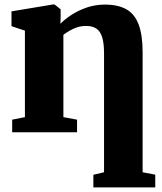

<svg xmlns="http://www.w3.org/2000/svg" viewBox="-20 -576 706 836"><path d="M386.5 240V185L433 174V-344Q433 -387.5 425 -413.5Q417 -439.5 400 -451.2Q383 -463 355.5 -463Q333.5 -463 315 -456.8Q296.5 -450.5 281.5 -441.5Q266.5 -432.5 256 -424.5V-66L315.5 -55V0H33V-55L88.5 -66V-442.5L30 -462V-526.5L210.5 -556.5H217.5L244 -535.5V-499L243 -472.5Q263.5 -493.5 293.2 -512.5Q323 -531.5 359.5 -543.8Q396 -556 437 -556Q493.5 -556 529.8 -535.8Q566 -515.5 583.5 -469.8Q601 -424 601 -347.5V174L656 184.5V240Z"/></svg>

Font: Merriweather 48pt Black
Style: Regular
Weight: 900
Version: Version 2.100